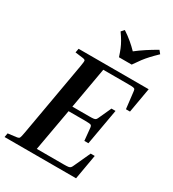

<svg xmlns="http://www.w3.org/2000/svg" viewBox="-218 -1034 1037 1151"><g transform="rotate(30 300.5 -458.5)"><path d="M523 -172 493 0H-2L3 -28L59 -35Q76 -37 80 -43.5Q84 -50 90 -84L180 -596Q186 -630 184 -636.5Q182 -643 167 -645L113 -652L118 -680H603L573 -508H545L532 -619Q531 -631 528.5 -636.5Q526 -642 516.5 -643.5Q507 -645 483 -645H309L259 -361H373Q397 -361 407 -362.5Q417 -364 421.5 -369.5Q426 -375 431 -387L468 -468H496L452 -219H424L416 -300Q415 -318 408 -322Q401 -326 366 -326H253L201 -35H385Q409 -35 419 -36.5Q429 -38 434 -43.5Q439 -49 444 -61L495 -172ZM558 -896Q530 -869 511.5 -849Q493 -829 477.5 -808.5Q462 -788 441 -757H353Q343 -788 334.5 -808.5Q326 -829 314.5 -849Q303 -869 284 -896L302 -916Q334 -895 360 -873Q386 -851 407 -829Q435 -851 470 -874Q505 -897 541 -917Z"/></g></svg>

Font: Inria Serif
Style: Bold Italic
Weight: 700
Italic angle: -10°
Designer: Black Foundry Team
Foundry: Black Foundry
Version: Version 1.000; ttfautohint (v1.8.3)